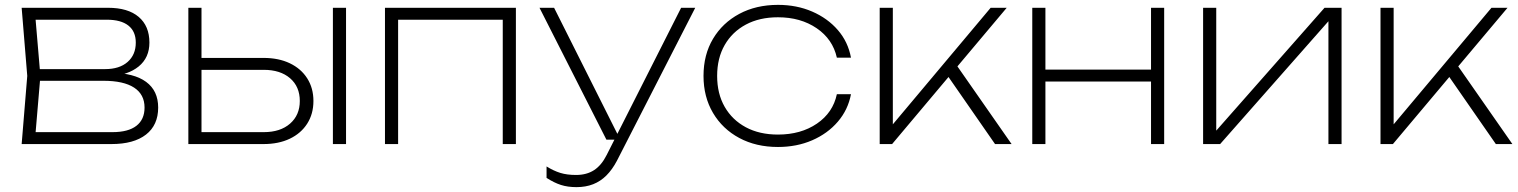

<svg xmlns="http://www.w3.org/2000/svg" viewBox="-20 -592 6240 789"><path d="M69 0 92 -280 69 -560H424Q506 -560 550 -522.5Q594 -485 594 -417Q594 -355 550 -319Q506 -283 429 -278L436 -293Q531 -292 580.5 -255.5Q630 -219 630 -150Q630 -78 580 -39Q530 0 438 0ZM124 -21 104 -49H442Q507 -49 540.5 -75Q574 -101 574 -150Q574 -204 531 -232Q488 -260 405 -260H119V-308H412Q471 -308 504.5 -337.5Q538 -367 538 -417Q538 -463 507.5 -487Q477 -511 419 -511H104L124 -538L146 -280Z M1348 -560H1402V0H1348ZM754 0V-560H808V-22L781 -49H1064Q1132 -49 1172 -84Q1212 -119 1212 -177Q1212 -236 1172 -270.5Q1132 -305 1064 -305H790V-354H1063Q1125 -354 1171 -332Q1217 -310 1242.5 -270Q1268 -230 1268 -177Q1268 -124 1242.5 -84Q1217 -44 1171 -22Q1125 0 1063 0Z M2100 -560V0H2046V-536L2071 -511H1591L1616 -536V0H1562V-560Z M2349 177Q2313 177 2285 168Q2257 159 2226 139V92Q2255 110 2282.5 118.5Q2310 127 2347 127Q2391 127 2421.5 107Q2452 87 2473 45L2779 -560H2837L2515 69Q2496 105 2472 129Q2448 153 2417.5 165Q2387 177 2349 177ZM2472 -18 2197 -560H2257L2529 -18Z M3477 -205Q3465 -141 3423 -92Q3381 -43 3317.5 -15.5Q3254 12 3177 12Q3087 12 3018 -25Q2949 -62 2910 -128Q2871 -194 2871 -280Q2871 -367 2910 -432.5Q2949 -498 3018 -535Q3087 -572 3177 -572Q3254 -572 3317.5 -544.5Q3381 -517 3423 -468.5Q3465 -420 3477 -355H3419Q3402 -431 3336 -476Q3270 -521 3177 -521Q3101 -521 3045 -491Q2989 -461 2958 -407Q2927 -353 2927 -280Q2927 -207 2958 -153Q2989 -99 3045 -69Q3101 -39 3177 -39Q3271 -39 3337 -84Q3403 -129 3419 -205Z M3595 0V-560H3649V-56L3633 -62L4051 -560H4117L3646 0ZM4069 0 3874 -281 3902 -337 4137 0Z M4222 -560H4276V0H4222ZM4710 -560H4764V0H4710ZM4251 -306H4742V-257H4251Z M4924 0V-560H4978V-18L4947 -20L5423 -560H5493V0H5439V-543L5471 -541L4994 0Z M5653 0V-560H5707V-56L5691 -62L6109 -560H6175L5704 0ZM6127 0 5932 -281 5960 -337 6195 0Z"/></svg>

Font: Unbounded ExtraLight
Style: Regular
Weight: 250
Designer: Luke Prowse, Jean-Baptiste Morizot, Fátima Lázaro, Florian Runge
Foundry: NaN
Version: Version 1.701;gftools[0.9.28.dev5+ged2979d]